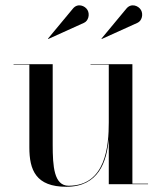

<svg xmlns="http://www.w3.org/2000/svg" viewBox="-20 -706 619 736"><path d="M507 -618.5C524 -626 530 -651 520.5 -667.5C511 -684 483 -695.5 464.5 -673L369 -558L370 -556.5ZM302 -618.5C319 -626 325 -651 315.5 -667.5C306 -684 278 -695.5 259.5 -673L164 -558L165 -556.5ZM487.5 -2V-460H327V-458H397V-237C397 -148 386 6 243 6C187 6 182 -68 182 -152V-460H32V-458H92.5V-141C92.5 -54 117.5 10 234.5 10C358 10 389 -86 397 -173V0H547.5V-2Z"/></svg>

Font: Bodoni* 96pt
Style: Regular
Weight: 400
Version: Version 2.3